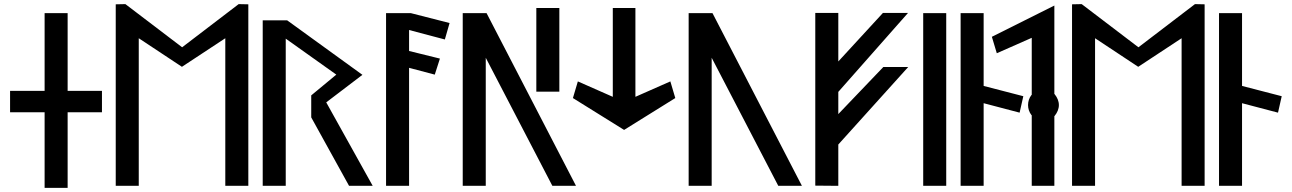

<svg xmlns="http://www.w3.org/2000/svg" viewBox="-20 -924 6286 934"><path d="M197 -482H29V-378H197V-10H309V-378H476V-482H309V-860H197Z M1076 -20H1188V-903L1141 -904L866 -694L590 -904L543 -903V-20H655V-738L865 -599L1076 -738Z M1567 -426 1743 -560 1377 -825H1258V-20H1370V-736L1616 -561L1494 -460V-353L1678 -20H1793Z M1858 -20H1970V-594L2095 -561L2120 -639L1970 -676V-778L2144 -732L2167 -812L1979 -860H1858Z M2231 -860V-20H2343V-643L2667 -20H2782L2347 -860Z M2701 -478V-885H2589V-478Z M2961 -453 2791 -528 2767 -447 3016 -292 3265 -447 3241 -528 3071 -453V-885H2961Z M3330 -860V-20H3442V-643L3766 -20H3881L3446 -860Z M4058 -20V-221L4398 -598H4277L4058 -369V-477L4397 -861H4275L4058 -625V-861H3946V-21Z M4583 -20V-860H4471V-20Z M4765 -20V-422L4940 -376L4958 -456L4765 -506V-860H4653V-20Z M5109 -359 5111 -361C5123 -376 5131 -394 5131 -413C5131 -432 5123 -450 5111 -465L5109 -467V-897L4805 -745L4829 -665L4999 -740V-463L4997 -461C4987 -448 4981 -431 4981 -413C4981 -395 4987 -378 4997 -365L4999 -363V-20H5109Z M5728 -20H5840V-903L5793 -904L5518 -694L5242 -904L5195 -903V-20H5307V-738L5517 -599L5728 -738Z M6022 -20V-422L6197 -376L6215 -456L6022 -506V-860H5910V-20Z"/></svg>

Font: Ny Stormning
Style: Gr
Weight: 400
Designer: Robert Jablonski, Mew Too
Foundry: Cannot Into Space Fonts
Version: Version 0.90